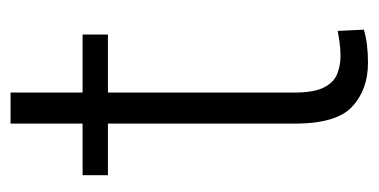

<svg xmlns="http://www.w3.org/2000/svg" viewBox="-196 -508 714 362"><g transform="rotate(-90 161.0 -327.0)"><path d="M276.9 -528.3V-480.5H167.5V-128.9Q167.5 -92.3 177 -73.5Q186.5 -54.7 202.4 -48.3Q218.3 -42 236.3 -42Q249.5 -42 261.7 -43.7Q273.9 -45.4 283.7 -47.4L286.1 2Q260.7 9.8 223.6 9.8Q173.3 9.8 141.1 -19.8Q108.9 -49.3 108.9 -128.9V-480.5H11.7V-528.3H108.9V-664.1H167.5V-528.3Z"/></g></svg>

Font: Vazirmatn UI ExtraLight
Style: Regular
Weight: 200
Designer: Saber Rastikerdar
Foundry: Saber Rastikerdar
Version: Version 33.003